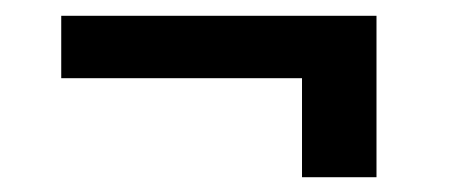

<svg xmlns="http://www.w3.org/2000/svg" viewBox="-20 -412 588 248"><path d="M466.3 -183.1H370.1V-311H59.1V-391.6H466.3Z"/></svg>

Font: TypoPRO Roboto Slab
Style: Regular
Weight: 400
Designer: Google
Version: Version 1.100263; 2013; ttfautohint (v0.94.20-1c74) -l 8 -r 